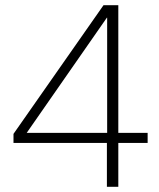

<svg xmlns="http://www.w3.org/2000/svg" viewBox="-20 -720 614 740"><path d="M392 0V-169H32V-204L379 -700H436V-208H549V-169H436V0ZM83 -208H393V-652H392Z"/></svg>

Font: DM Sans 28pt ExtraLight
Style: Regular
Weight: 250
Version: Version 4.004;gftools[0.9.30]